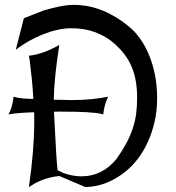

<svg xmlns="http://www.w3.org/2000/svg" viewBox="-20 -758 713 778"><path d="M97.2 0Q107.9 -75.2 113.3 -140.9Q118.7 -206.5 118.7 -264.2Q118.7 -274.4 118.7 -284.2Q118.7 -293.9 118.2 -303.2Q41 -300.3 14.2 -294.4Q21 -305.2 26.6 -323.5Q32.2 -341.8 35.2 -366.2Q50.8 -361.3 68.8 -359.6Q86.9 -357.9 115.2 -356.9Q112.8 -398.4 108.9 -438Q105 -477.5 100.1 -515.6L97.2 -532.2Q127 -535.6 156.5 -546.1Q186 -556.6 220.2 -575.7Q210 -509.8 204.3 -454.8Q198.7 -399.9 197.8 -354Q218.8 -354 235.8 -353.3Q252.9 -352.5 270 -352.5Q314.5 -352.5 351.1 -356.2Q387.7 -359.9 418.5 -366.2L417.5 -364.3Q401.9 -332.5 398.4 -294.4L390.6 -296.4Q354 -305.7 226.1 -305.7Q219.2 -305.7 212.4 -305.7Q205.6 -305.7 198.7 -305.2Q209 -93.8 213.4 -68.4L236.3 -57.1Q274.4 -43.5 310.1 -43.5Q393.6 -43.5 451.7 -113.3Q475.1 -146.5 491.2 -176.3Q507.3 -206.1 517.3 -235.6Q527.3 -265.1 531.5 -295.7Q535.6 -326.2 535.6 -361.3Q535.6 -399.4 530 -430.9Q524.4 -462.4 512.7 -489.3Q501 -516.1 483.2 -539.3Q465.3 -562.5 440.4 -584Q410.2 -610.4 366.9 -627Q323.7 -643.6 268.6 -643.6Q243.2 -643.6 214.6 -637.5Q186 -631.3 156.7 -619.9Q127.4 -608.4 98.6 -592.3Q69.8 -576.2 43.9 -556.2L76.7 -684.1L155.8 -715.3Q192.4 -726.1 223.6 -732.2Q254.9 -738.3 280.8 -738.3Q301.8 -738.3 326.7 -734.6Q351.6 -731 380.1 -721.2Q408.7 -711.4 439.9 -693.8Q471.2 -676.3 504.9 -648.4Q527.3 -629.9 547.6 -601.6Q567.9 -573.2 583.3 -536.6Q598.6 -500 607.7 -455.8Q616.7 -411.6 616.7 -360.8Q616.7 -308.1 606 -262.7Q595.2 -217.3 577.6 -179.7Q560.1 -142.1 537.4 -113Q514.6 -84 490.7 -64.5Q413.1 -1.5 325.7 0L220.2 -44.9Q195.3 -42 176.5 -36.9Q157.7 -31.7 143.1 -25.4Q128.4 -19 117.4 -12.5Q106.4 -5.9 97.2 0Z"/></svg>

Font: MedievalSharp
Style: Regular
Weight: 500
Version: Version 1.0